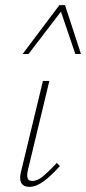

<svg xmlns="http://www.w3.org/2000/svg" viewBox="-20 -723 335 747"><path d="M94 4Q79 4 70 -3Q61 -10 59 -23Q57 -36 62 -56L147 -408H172L88 -59Q84 -40 87.5 -29.5Q91 -19 106 -19Q126 -19 149 -38.5Q172 -58 201 -89L213 -77Q180 -40 150.5 -18Q121 4 94 4ZM68 -513 211 -703H233L225 -688L91 -513ZM273 -513 214 -687 211 -703H233L295 -513Z"/></svg>

Font: Ysabeau Infant Thin
Style: Italic
Weight: 250
Italic angle: -12°
Designer: Christian Thalmann (Catharsis Fonts)
Version: Version 2.001;gftools[0.9.30]; featfreeze: ss01,ss02,lnum